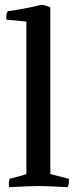

<svg xmlns="http://www.w3.org/2000/svg" viewBox="-20 -776 319 801"><path d="M190 -745V-50L267 -30Q270 -11 262 5Q172 0 140 0Q111 0 18 5Q15 -14 20 -30Q76 -44 90 -50V-686L7 -694Q4 -714 12 -729Q95 -741 152 -756Q169 -755 190 -745Z"/></svg>

Font: Alike
Style: Regular
Weight: 400
Designer: Cyreal (www.cyreal.org)
Foundry: Cyreal (www.cyreal.org)
Version: Version 1.212